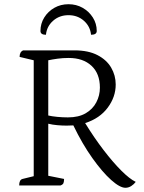

<svg xmlns="http://www.w3.org/2000/svg" viewBox="-20 -880 684 911"><path d="M71 0Q71 -27 87 -31L140 -44V-594L73 -610Q73 -634 90 -641H334Q399 -641 442.5 -618.5Q486 -596 507.5 -559Q529 -522 529 -479Q529 -420 491 -369Q453 -318 384 -296Q427 -226 471.5 -168Q516 -110 555.5 -70.5Q595 -31 624 -17Q616 -6 603 2.5Q590 11 575 11Q549 11 507.5 -26Q466 -63 418.5 -129.5Q371 -196 328 -285Q313 -284 296 -284Q276 -284 252.5 -286Q229 -288 209 -293V-46L284 -31Q284 -18 281 -11Q278 -4 267 0ZM306 -605Q278 -605 253 -601.5Q228 -598 209 -594V-332Q226 -328 251.5 -325.5Q277 -323 302 -323Q353 -323 386.5 -342.5Q420 -362 437 -394.5Q454 -427 454 -464Q454 -531 414 -568Q374 -605 306 -605ZM305 -860Q268 -860 238 -843Q208 -826 190 -797Q172 -768 172 -733Q172 -715 198 -715Q202 -755 232 -781.5Q262 -808 305 -808Q348 -808 378 -781.5Q408 -755 412 -715Q439 -715 439 -733Q439 -768 420.5 -797Q402 -826 372 -843Q342 -860 305 -860Z"/></svg>

Font: Petrona Light
Style: Regular
Weight: 300
Designer: Ringo R. Seeber
Foundry: Ringo R. Seeber
Version: Version 2.001; ttfautohint (v1.8.3)